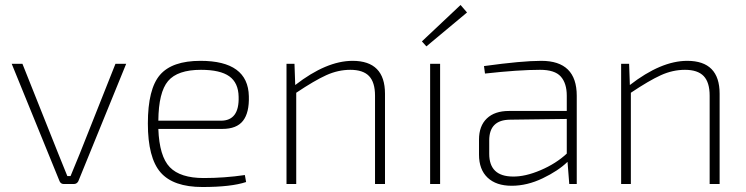

<svg xmlns="http://www.w3.org/2000/svg" viewBox="-20 -738 2993 770"><path d="M486 -482 294 -11Q288 0 276 0H236Q224 0 219 -11L27 -482H70L214 -121Q220 -107 232 -76.5Q244 -46 250 -32H263L300 -122L443 -482Z M872 -221H615Q619 -111 661 -67.5Q703 -24 797 -24Q880 -24 962 -36L967 -8Q907 12 792 12Q675 12 624 -46.5Q573 -105 573 -243Q573 -381 621.5 -437.5Q670 -494 784 -494Q975 -494 978 -352Q980 -286 954.5 -253.5Q929 -221 872 -221ZM615 -254H866Q940 -254 937 -350Q936 -406 899.5 -432Q863 -458 786 -458Q692 -458 654 -413Q616 -368 615 -254Z M1161 -482 1164 -397Q1289 -494 1394 -494Q1524 -494 1524 -362V0H1484V-354Q1484 -408 1460 -433Q1436 -458 1385 -458Q1336 -458 1288.5 -436.5Q1241 -415 1168 -366V0H1129V-482Z M1853 -688 1690 -552 1672 -572 1827 -718ZM1745 0H1705V-482H1745Z M1925 -443 1921 -473Q2073 -494 2151 -494Q2293 -494 2293 -354V0H2263L2256 -89Q2219 -53 2156.5 -23Q2094 7 2032 7Q1970 7 1935.5 -25.5Q1901 -58 1901 -118V-178Q1901 -233 1932.5 -263Q1964 -293 2021 -293H2253V-354Q2253 -404 2229 -431Q2205 -458 2146 -458Q2060 -458 1925 -443ZM1942 -175V-121Q1942 -31 2036 -30Q2086 -29 2148 -55.5Q2210 -82 2253 -122V-261L2025 -258Q1942 -257 1942 -175Z M2503 -482 2506 -397Q2631 -494 2736 -494Q2866 -494 2866 -362V0H2826V-354Q2826 -408 2802 -433Q2778 -458 2727 -458Q2678 -458 2630.5 -436.5Q2583 -415 2510 -366V0H2471V-482Z"/></svg>

Font: Exo 2.0 Extra Light
Style: Regular
Weight: 250
Designer: Natanael Gama
Version: Version 1.001;PS 001.001;hotconv 1.0.70;makeotf.lib2.5.58329